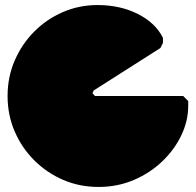

<svg xmlns="http://www.w3.org/2000/svg" viewBox="-20 -730 775 760"><path d="M370 10Q295 10 230 -18Q165 -46 115.5 -95.5Q66 -145 38 -210Q10 -275 10 -350Q10 -425 38 -490Q66 -555 115 -604.5Q164 -654 228.5 -682Q293 -710 366 -710Q456 -710 526 -674.5Q596 -639 625 -580V-560L615 -540L351 -372L346 -361L356 -350H705L725 -330V-310Q725 -252 698 -195Q671 -138 622.5 -91.5Q574 -45 509.5 -17.5Q445 10 370 10Z"/></svg>

Font: GTL001
Style: Regular
Weight: 400
Designer: Eli Heuer
Foundry: GTL Type Label
Version: Version 0.100; ttfautohint (v1.8.4.7-5d5b)